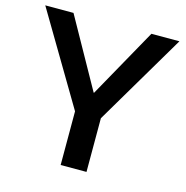

<svg xmlns="http://www.w3.org/2000/svg" viewBox="-107 -831 904 933"><g transform="rotate(15 345.0 -365.0)"><path d="M280 0V-270L7 -730H149L344 -381H346L541 -730H682L410 -270V0Z"/></g></svg>

Font: M PLUS 2 SemiBold
Style: Regular
Weight: 600
Designer: Coji Morishita
Foundry: UNDERFOREST DESIGN
Version: Version 1.001